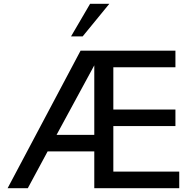

<svg xmlns="http://www.w3.org/2000/svg" viewBox="-20 -988 1021 1008"><path d="M277 -280 475 -645V-280ZM921 -87H575V-326H901V-413H575V-635H901V-722H403L20 0H126L230 -193H475V0H921ZM453 -968 353 -797H414L554 -968Z"/></svg>

Font: Perun
Style: Regular
Weight: 400
Foundry: Copyright (c) Stefan Peev, Context Ltd, 2016
Version: Version 1.089